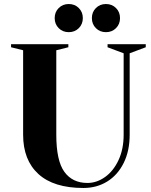

<svg xmlns="http://www.w3.org/2000/svg" viewBox="-20 -920 750 955"><path d="M95 -250V-670L35 -685V-700H320V-685L260 -670V-250Q260 -121 300 -65.5Q340 -10 415 -10Q461 -10 502.5 -39.5Q544 -69 569.5 -123.5Q595 -178 595 -250V-655L515 -685V-700H705V-685L625 -655V-250Q625 -169 595 -109Q565 -49 513 -17Q461 15 395 15Q247 15 171 -54.5Q95 -124 95 -250ZM252 -830Q252 -860 272 -880Q292 -900 322 -900Q352 -900 372 -880Q392 -860 392 -830Q392 -800 372 -780Q352 -760 322 -760Q292 -760 272 -780Q252 -800 252 -830ZM437 -830Q437 -860 457 -880Q477 -900 507 -900Q537 -900 557 -880Q577 -860 577 -830Q577 -800 557 -780Q537 -760 507 -760Q477 -760 457 -780Q437 -800 437 -830Z"/></svg>

Font: Yeseva One
Style: Regular
Weight: 400
Designer: Jovanny Lemonad
Foundry: Jovanny Lemonad
Version: Version 2.000